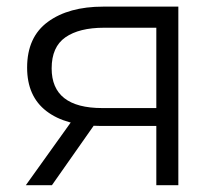

<svg xmlns="http://www.w3.org/2000/svg" viewBox="-20 -545 646 565"><path d="M440 0V-189.2L453.1 -174.4H275.1Q173.6 -174.4 116.7 -218Q59.8 -261.6 59.8 -346Q59.8 -436 120.9 -480.7Q182 -525.5 283.7 -525.5H504.8V0ZM56 0 200.4 -201.7H274.4L132.8 0ZM440 -210.3V-483.9L453.1 -463.4H286.2Q213 -463.4 172.5 -435.2Q132 -407 132 -343.8Q132 -227 280.9 -227H453.1Z"/></svg>

Font: Montserrat Thin
Style: Regular
Weight: 100
Designer: Julieta Ulanovsky
Foundry: Julieta Ulanovsky
Version: Version 9.000